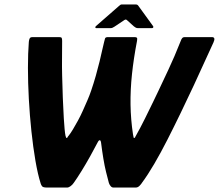

<svg xmlns="http://www.w3.org/2000/svg" viewBox="-20 -839 979 859"><path d="M189 0Q173 0 168.5 -5.5Q164 -11 162 -18Q149 -59 138.5 -120Q128 -181 120.5 -252Q113 -323 109 -396Q105 -469 105 -535.5Q105 -602 109 -652Q110 -662 113 -667.5Q116 -673 126 -673H244Q253 -673 255.5 -670Q258 -667 258 -656Q258 -612 257.5 -576.5Q257 -541 258 -501Q259 -461 261 -402Q262 -385 263 -360Q264 -335 265.5 -309Q267 -283 269 -262Q271 -241 273 -232Q274 -230 275 -226Q276 -222 277 -222H279Q281 -222 282.5 -225.5Q284 -229 288 -233Q296 -243 306.5 -260.5Q317 -278 328.5 -299Q340 -320 350.5 -343.5Q361 -367 371 -390Q381 -413 388 -434Q399 -466 408.5 -499.5Q418 -533 425.5 -564Q433 -595 438 -618Q443 -641 446 -652Q448 -661 450 -667Q452 -673 463 -673H582Q590 -673 592.5 -670Q595 -667 593 -656Q578 -578 570.5 -507.5Q563 -437 564 -370.5Q565 -304 575 -238Q577 -229 577.5 -225.5Q578 -222 579 -222Q580 -222 580 -222Q580 -222 581 -222Q584 -222 586 -228Q608 -267 628.5 -308.5Q649 -350 665.5 -384Q682 -418 689 -433Q706 -469 733.5 -527.5Q761 -586 787 -652Q792 -666 796 -669.5Q800 -673 806 -673H928Q946 -673 935 -649Q919 -615 896.5 -565Q874 -515 846.5 -456Q819 -397 789 -335Q759 -273 729 -214Q699 -155 670 -105.5Q641 -56 615 -21Q613 -17 605 -8.5Q597 0 588 0Q580 0 558.5 0Q537 0 516.5 0Q496 0 487 0Q480 0 474.5 -7Q469 -14 467 -21Q461 -43 454.5 -69.5Q448 -96 442.5 -129Q437 -162 432 -202Q431 -210 427 -211.5Q423 -213 418 -204Q403 -175 383.5 -140Q364 -105 344.5 -73.5Q325 -42 310 -21Q304 -12 295.5 -6Q287 0 282 0ZM411 -713Q407 -713 406.5 -716Q406 -719 409 -722L512 -812Q519 -819 524 -819H588Q595 -819 599 -813L665 -722Q667 -719 665.5 -716Q664 -713 659 -713H600Q592 -713 588 -715Q584 -717 579 -721L548 -749Q543 -754 536 -749L491 -719Q486 -716 482.5 -714.5Q479 -713 473 -713Z"/></svg>

Font: Glory ExtraBold
Style: Italic
Weight: 800
Italic angle: -12°
Version: Version 1.011